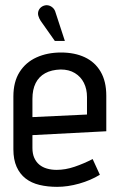

<svg xmlns="http://www.w3.org/2000/svg" viewBox="-20 -714 463 746"><path d="M196 -665Q193 -677 184.5 -684.5Q176 -692 165.5 -693.5Q155 -695 144 -689Q134 -683 130 -673Q126 -663 129 -652.5Q132 -642 138 -633L193 -555H232ZM106 -139V-189L393 -204V-342Q393 -398 371 -435.5Q349 -473 309.5 -491.5Q270 -510 217 -510Q164 -510 122 -491Q80 -472 56 -434Q32 -396 32 -339V-134Q32 -94 44.5 -66Q57 -38 79.5 -20.5Q102 -3 133.5 4.5Q165 12 202 12Q243 12 287.5 -0.5Q332 -13 368 -35L340 -96Q305 -78 269.5 -66Q234 -54 200 -54Q180 -54 162.5 -59Q145 -64 132.5 -74.5Q120 -85 113 -101Q106 -117 106 -139ZM318 -337V-269L106 -259V-330Q106 -366 118.5 -391Q131 -416 155.5 -429.5Q180 -443 216 -444Q248 -444 271 -430Q294 -416 306 -392Q318 -368 318 -337Z"/></svg>

Font: Advent Pro Medium
Style: Regular
Weight: 500
Designer: VivaRado, Andreas Kalpakidis
Foundry: VivaRado, Andreas Kalpakidis
Version: Version 3.000